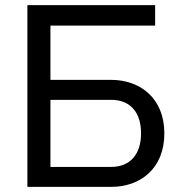

<svg xmlns="http://www.w3.org/2000/svg" viewBox="-20 -730 698 750"><path d="M87 0H414C529 0 622 -72 622 -209C622 -346 528 -418 414 -418H177V-630H586V-710H87ZM177 -78V-340H414C491 -340 531 -289 531 -209C531 -129 490 -78 414 -78Z"/></svg>

Font: Raleway Med
Style: Regular
Weight: 500
Designer: Matt McInerney, Pablo Impallari, Rodrigo Fuenzalida
Foundry: Matt McInerney, Pablo Impallari, Rodrigo Fuenzalida
Version: Version 3.00 July 28, 2015